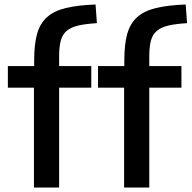

<svg xmlns="http://www.w3.org/2000/svg" viewBox="-20 -834 852 854"><path d="M532 -444H416V-540H533V-566Q533 -637 546 -683.5Q559 -730 590.5 -758Q622 -786 674.5 -798.5Q727 -811 806 -814L812 -731Q762 -728 729.5 -720.5Q697 -713 678 -697Q659 -681 651.5 -654Q644 -627 644 -584V-540H787V-444H644V0H532ZM131 -444H15V-540H132V-566Q132 -637 145 -683.5Q158 -730 189.5 -758Q221 -786 273.5 -798.5Q326 -811 405 -814L411 -731Q361 -728 328.5 -720.5Q296 -713 277 -697Q258 -681 250.5 -654Q243 -627 243 -584V-540H386V-444H243V0H131Z"/></svg>

Font: EncodeSans
Style: Medium
Weight: 500
Designer: Pablo Impallari, Andres Torresi
Foundry: Pablo Impallari, Andres Torresi
Version: Version 1.000; ttfautohint (v1.4.1)